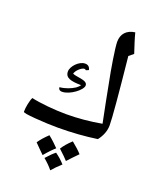

<svg xmlns="http://www.w3.org/2000/svg" viewBox="-166 -906 910 1115"><g transform="rotate(20 289.0 -348.0)"><path d="M239 -135C325 -135 406 -141 481 -152C503 -180 518 -214 518 -250C518 -295 506 -433 482 -666L510 -689C497 -728 481 -777 473 -809C421 -802 393 -770 393 -722C393 -685 414 -556 430 -479C441 -417 457 -341 476 -245C404 -232 331 -225 258 -225C186 -225 94 -234 42 -246C32 -228 23 -183 23 -155C23 -149 48 -145 99 -141C149 -137 196 -135 239 -135ZM191 -339C239 -339 308 -392 308 -420C308 -427 305 -434 298 -438C281 -451 238 -450 216 -460C221 -482 252 -509 268 -509C272 -509 276 -507 279 -504L295 -511C291 -530 280 -539 262 -539C225 -539 183 -494 183 -462C183 -422 219 -414 282 -413C278 -406 271 -399 260 -391C237 -376 203 -362 168 -359C168 -348 175 -339 191 -339ZM349 -90C324 -67 306 -46 293 -25C322 2 342 21 350 31C373 6 393 -15 411 -33C397 -49 376 -68 349 -90ZM209 -77C186 -55 167 -34 153 -13C172 6 191 26 211 45C236 15 257 -6 272 -19C254 -38 234 -57 209 -77ZM280 5C267 15 249 32 227 57C251 77 270 96 283 113C298 95 317 76 338 57C321 37 301 20 280 5Z"/></g></svg>

Font: Noto Naskh Arabic UI Medium
Style: Regular
Weight: 500
Designer: Monotype Design Team, David Williams, Mohamad Dakak and Nizar Qandah
Foundry: Monotype Imaging Inc.
Version: Version 2.014